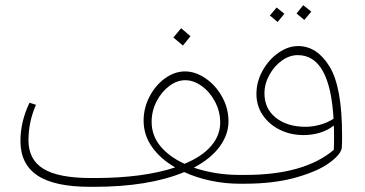

<svg xmlns="http://www.w3.org/2000/svg" viewBox="-20 -710 1411 742"><path d="M945 -17 925 0H905Q850 0 795 -11.5Q740 -23 692 -45Q555 12 343 12H329Q190 12 124.5 -32Q59 -76 59 -165Q59 -240 94 -313L119 -305Q90 -239 90 -168Q90 -93 148 -57.5Q206 -22 332 -22H347Q532 -22 657 -63Q600 -96 567.5 -142Q535 -188 535 -244Q535 -293 558 -337Q581 -381 618 -407.5Q655 -434 695 -434Q735 -434 774 -407.5Q813 -381 838 -336.5Q863 -292 863 -241Q863 -190 829 -143.5Q795 -97 729 -62Q813 -34 905 -34H928ZM693 -77Q761 -105 796 -146Q831 -187 831 -236Q831 -279 811 -317Q791 -355 759.5 -377.5Q728 -400 696 -400Q664 -400 634 -377.5Q604 -355 585 -318Q566 -281 566 -239Q566 -186 600 -145Q634 -104 693 -77ZM650 -565 680 -601 716 -570 687 -534Z M1302 -187Q1302 -157 1301 -141Q1300 -116 1255.5 -82.5Q1211 -49 1125.5 -24.5Q1040 0 925 0L905 -18L928 -34Q1156 -34 1270 -131Q1271 -148 1271 -180Q1271 -211 1270 -225Q1248 -207 1217.5 -197.5Q1187 -188 1153 -188Q1103 -188 1061.5 -208.5Q1020 -229 995.5 -265Q971 -301 971 -347Q971 -394 994.5 -436.5Q1018 -479 1055.5 -505.5Q1093 -532 1132 -532Q1205 -532 1253.5 -453Q1302 -374 1302 -187ZM1269 -251Q1255 -497 1131 -497Q1099 -497 1069.5 -476Q1040 -455 1021 -420.5Q1002 -386 1002 -349Q1002 -290 1046 -255Q1090 -220 1161 -220Q1188 -220 1217 -228Q1246 -236 1269 -251ZM1126 -658 1152 -690 1183 -665 1156 -633ZM1023 -650 1049 -681 1079 -657 1053 -625Z"/></svg>

Font: FiraGO UltraLight
Style: Italic
Weight: 200
Italic angle: -8°
Designer: bBox Type GmbH
Foundry: bBox Type GmbH
Version: Version 1.001